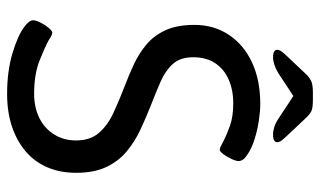

<svg xmlns="http://www.w3.org/2000/svg" viewBox="-200 -694 900 540"><g transform="rotate(90 250.0 -424.0)"><path d="M244 6Q180 6 130 -9Q80 -24 56 -42Q37 -56 37 -67Q37 -75 43.5 -88Q50 -101 58.5 -111Q67 -121 72 -121Q75 -121 80.5 -118.5Q86 -116 93 -111Q113 -100 151 -85Q189 -70 244 -70Q282 -70 311.5 -84.5Q341 -99 358 -126Q375 -153 375 -188Q375 -228 353.5 -252.5Q332 -277 297.5 -293Q263 -309 224 -324Q192 -336 161 -350.5Q130 -365 105 -386Q80 -407 65 -439.5Q50 -472 50 -521Q50 -575 77.5 -617Q105 -659 155 -682.5Q205 -706 272 -706Q293 -706 319.5 -702Q346 -698 371.5 -690Q397 -682 413 -671Q433 -659 433 -645Q433 -638 427 -625Q421 -612 413.5 -602Q406 -592 401 -592Q397 -592 390.5 -595.5Q384 -599 374 -604Q358 -612 333 -621Q308 -630 270 -630Q233 -630 203.5 -617Q174 -604 157.5 -579Q141 -554 141 -517Q141 -481 160 -460Q179 -439 210 -425.5Q241 -412 277 -398Q310 -385 343.5 -369.5Q377 -354 405 -331Q433 -308 449.5 -273.5Q466 -239 466 -188Q466 -143 450.5 -107Q435 -71 405.5 -46Q376 -21 335.5 -7.5Q295 6 244 6ZM142 -742Q129 -742 124.5 -745.5Q120 -749 120 -753Q120 -757 122 -761.5Q124 -766 134 -777L186 -832Q197 -844 207.5 -849Q218 -854 240 -854H260Q283 -854 292 -850Q301 -846 314 -832L364 -779Q376 -766 378 -761.5Q380 -757 380 -753Q380 -749 375.5 -745.5Q371 -742 358 -742Q348 -742 337 -745.5Q326 -749 317 -755L250 -799L186 -757Q175 -750 163 -746Q151 -742 142 -742Z"/></g></svg>

Font: Asap
Style: Regular
Weight: 400
Designer: Pablo Cosgaya
Foundry: Omnibus-Type
Version: Version 3.001